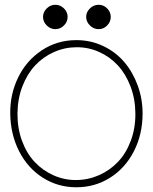

<svg xmlns="http://www.w3.org/2000/svg" viewBox="-20 -771 640 804"><path d="M160.2 -700.2Q160.2 -720.2 175.5 -735.6Q190.9 -751 211.9 -751Q232.4 -751 247.8 -735.8Q263.2 -720.7 263.2 -700.2Q263.2 -679.7 247.8 -664.3Q232.4 -648.9 211.9 -648.9Q191.4 -648.9 175.8 -664.3Q160.2 -679.7 160.2 -700.2ZM393.1 -648.9Q372.1 -648.9 356.4 -664.6Q340.8 -680.2 340.8 -700.2Q340.8 -720.2 356.4 -735.6Q372.1 -751 393.1 -751Q413.6 -751 428.7 -735.8Q443.8 -720.7 443.8 -700.2Q443.8 -679.7 428.7 -664.3Q413.6 -648.9 393.1 -648.9ZM299.8 -603Q360.4 -603 412.8 -577.9Q465.3 -552.7 501 -510.5Q536.6 -468.3 556.9 -412.4Q577.1 -356.4 577.1 -295.9Q577.1 -209 541 -138.2Q504.9 -67.4 441.4 -27.1Q377.9 13.2 299.8 13.2Q222.2 13.2 158.9 -27.1Q95.7 -67.4 59.8 -138.2Q23.9 -209 22.9 -295.9Q22 -377 56.2 -447Q90.3 -517.1 154.8 -560.1Q219.2 -603 299.8 -603ZM546.9 -295.9Q546.4 -356.9 526.4 -409.4Q506.3 -461.9 472.9 -497.8Q439.5 -533.7 394.5 -553.7Q349.6 -573.7 299.8 -573.2Q250 -572.8 205.3 -552.7Q160.6 -532.7 127.2 -497.1Q93.8 -461.4 73.7 -409.2Q53.7 -356.9 53.2 -295.9Q52.7 -234.4 72 -181.6Q91.3 -128.9 125 -93Q158.7 -57.1 204.1 -36.9Q249.5 -16.6 299.8 -17.1Q350.1 -17.6 395.5 -37.8Q440.9 -58.1 474.6 -93.8Q508.3 -129.4 527.8 -181.9Q547.4 -234.4 546.9 -295.9Z"/></svg>

Font: Compagnon Light
Style: Regular
Weight: 400
Designer: Juliette Duhe, Lea Pradine
Foundry: Velvetyne Type Foundry
Version: Version 1.000;PS 001.000;hotconv 1.0.88;makeotf.lib2.5.64775